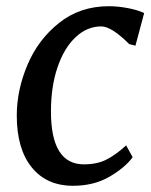

<svg xmlns="http://www.w3.org/2000/svg" viewBox="-20 -588 487 618"><path d="M306 -503Q260 -503 223 -468Q186 -433 165 -371Q144 -309 144 -229Q144 -59 250 -59Q292 -59 322 -74Q352 -89 386 -120L407 -82Q382 -48 332 -19Q282 10 215 10Q130 10 82 -49.5Q34 -109 34 -216Q34 -298 68.5 -379.5Q103 -461 170.5 -514.5Q238 -568 330 -568Q359 -568 391 -562Q423 -556 444 -546L416 -441L396 -446Q339 -503 306 -503Z"/></svg>

Font: Koeln Type Serif
Style: Italic
Weight: 400
Italic angle: -8°
Designer: Eben Sorkin
Foundry: Eben Sorkin
Version: Version 2.002